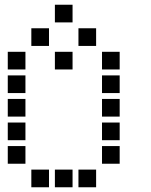

<svg xmlns="http://www.w3.org/2000/svg" viewBox="-20 -808 640 815"><path d="M214 -788Q213 -788 213 -788Q213 -788 213 -787V-714Q213 -713 213 -713Q213 -713 214 -713H287Q288 -713 288 -713Q288 -713 288 -714V-787Q288 -788 288 -788Q288 -788 287 -788ZM114 -688Q113 -688 113 -688Q113 -688 113 -687V-614Q113 -613 113 -613Q113 -613 114 -613H187Q188 -613 188 -613Q188 -613 188 -614V-687Q188 -688 188 -688Q188 -688 187 -688ZM314 -688Q313 -688 313 -688Q313 -688 313 -687V-614Q313 -613 313 -613Q313 -613 314 -613H387Q388 -613 388 -613Q388 -613 388 -614V-687Q388 -688 388 -688Q388 -688 387 -688ZM14 -588Q13 -588 13 -588Q13 -588 13 -587V-514Q13 -513 13 -513Q13 -513 14 -513H87Q88 -513 88 -513Q88 -513 88 -514V-587Q88 -588 88 -588Q88 -588 87 -588ZM214 -588Q213 -588 213 -588Q213 -588 213 -587V-514Q213 -513 213 -513Q213 -513 214 -513H287Q288 -513 288 -513Q288 -513 288 -514V-587Q288 -588 288 -588Q288 -588 287 -588ZM414 -588Q413 -588 413 -588Q413 -588 413 -587V-514Q413 -513 413 -513Q413 -513 414 -513H487Q488 -513 488 -513Q488 -513 488 -514V-587Q488 -588 488 -588Q488 -588 487 -588ZM14 -488Q13 -488 13 -488Q13 -488 13 -487V-414Q13 -413 13 -413Q13 -413 14 -413H87Q88 -413 88 -413Q88 -413 88 -414V-487Q88 -488 88 -488Q88 -488 87 -488ZM414 -488Q413 -488 413 -488Q413 -488 413 -487V-414Q413 -413 413 -413Q413 -413 414 -413H487Q488 -413 488 -413Q488 -413 488 -414V-487Q488 -488 488 -488Q488 -488 487 -488ZM14 -388Q13 -388 13 -388Q13 -388 13 -387V-314Q13 -313 13 -313Q13 -313 14 -313H87Q88 -313 88 -313Q88 -313 88 -314V-387Q88 -388 88 -388Q88 -388 87 -388ZM414 -388Q413 -388 413 -388Q413 -388 413 -387V-314Q413 -313 413 -313Q413 -313 414 -313H487Q488 -313 488 -313Q488 -313 488 -314V-387Q488 -388 488 -388Q488 -388 487 -388ZM14 -288Q13 -288 13 -288Q13 -288 13 -287V-214Q13 -213 13 -213Q13 -213 14 -213H87Q88 -213 88 -213Q88 -213 88 -214V-287Q88 -288 88 -288Q88 -288 87 -288ZM414 -288Q413 -288 413 -288Q413 -288 413 -287V-214Q413 -213 413 -213Q413 -213 414 -213H487Q488 -213 488 -213Q488 -213 488 -214V-287Q488 -288 488 -288Q488 -288 487 -288ZM14 -188Q13 -188 13 -188Q13 -188 13 -187V-114Q13 -113 13 -113Q13 -113 14 -113H87Q88 -113 88 -113Q88 -113 88 -114V-187Q88 -188 88 -188Q88 -188 87 -188ZM414 -188Q413 -188 413 -188Q413 -188 413 -187V-114Q413 -113 413 -113Q413 -113 414 -113H487Q488 -113 488 -113Q488 -113 488 -114V-187Q488 -188 488 -188Q488 -188 487 -188ZM114 -88Q113 -88 113 -88Q113 -88 113 -87V-14Q113 -13 113 -13Q113 -13 114 -13H187Q188 -13 188 -13Q188 -13 188 -14V-87Q188 -88 188 -88Q188 -88 187 -88ZM214 -88Q213 -88 213 -88Q213 -88 213 -87V-14Q213 -13 213 -13Q213 -13 214 -13H287Q288 -13 288 -13Q288 -13 288 -14V-87Q288 -88 288 -88Q288 -88 287 -88ZM314 -88Q313 -88 313 -88Q313 -88 313 -87V-14Q313 -13 313 -13Q313 -13 314 -13H387Q388 -13 388 -13Q388 -13 388 -14V-87Q388 -88 388 -88Q388 -88 387 -88Z"/></svg>

Font: Doto
Style: Bold
Weight: 700
Monospace: yes
Version: Version 1.000